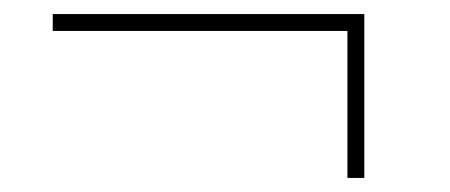

<svg xmlns="http://www.w3.org/2000/svg" viewBox="-20 -385 640 273"><path d="M474 -341H55V-365H498V-132H474Z"/></svg>

Font: Noto Sans Mono UI Thin
Style: Regular
Weight: 250
Monospace: yes
Designer: Monotype Design team
Foundry: Monotype Imaging Inc.
Version: Version 1.000